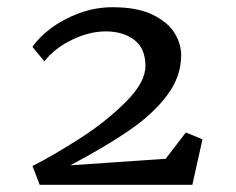

<svg xmlns="http://www.w3.org/2000/svg" viewBox="-20 -864 653 532"><path d="M383 -681Q383 -730 352 -753.5Q321 -777 273 -777Q228 -777 180 -754Q132 -731 103 -694L70 -734Q87 -760 121 -785.5Q155 -811 199.5 -827.5Q244 -844 292 -844Q361 -844 403.5 -823Q446 -802 464 -772Q482 -742 482 -711Q482 -652 443.5 -600.5Q405 -549 340 -504Q275 -459 175 -406L439 -424L495 -497L541 -478L513 -352H90L70 -404Q129 -434 201.5 -480.5Q274 -527 328.5 -581.5Q383 -636 383 -681Z"/></svg>

Font: Martel
Style: Regular
Weight: 400
Designer: Dan Reynolds
Foundry: Dan Reynolds
Version: Version 1.001; ttfautohint (v1.1) -l 5 -r 5 -G 72 -x 0 -D la